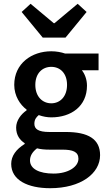

<svg xmlns="http://www.w3.org/2000/svg" viewBox="-20 -774 561 1011"><path d="M244 217C405 217 507 140 507 43C507 -42 444 -79 327 -79H240C181 -79 161 -95 161 -122C161 -144 170 -156 184 -168C206 -160 229 -156 250 -156C354 -156 438 -214 438 -323C438 -356 426 -386 411 -404H499V-492H323C303 -499 277 -504 250 -504C147 -504 55 -440 55 -327C55 -269 86 -222 120 -197V-193C91 -173 65 -140 65 -102C65 -62 85 -36 110 -20V-16C65 12 39 47 39 89C39 175 127 217 244 217ZM250 -230C204 -230 166 -265 166 -327C166 -388 203 -422 250 -422C297 -422 333 -388 333 -327C333 -265 296 -230 250 -230ZM262 140C186 140 138 115 138 71C138 48 149 27 175 7C194 12 215 14 242 14H308C363 14 393 25 393 62C393 104 340 140 262 140ZM205 -576H325L436 -711L389 -754L267 -652H263L141 -754L94 -711Z"/></svg>

Font: Source Sans Pro Semibold
Style: Regular
Weight: 600
Designer: Paul D. Hunt
Foundry: Adobe Systems Incorporated
Version: Version 3.006;hotconv 1.0.111;makeotfexe 2.5.65597